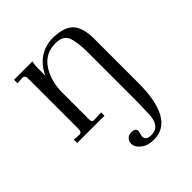

<svg xmlns="http://www.w3.org/2000/svg" viewBox="-190 -542 898 898"><g transform="rotate(-45 259.5 -92.5)"><path d="M377 -39.1V-259.8Q377 -334 362.8 -369.1Q348.1 -401.9 300.8 -401.9Q235.8 -401.9 200.2 -354Q163.6 -304.7 159.2 -228V-39.1Q159.2 -20 171.9 -20L222.2 -22V0H42V-22L80.1 -20Q92.8 -22.9 92.8 -39.1V-377Q92.8 -394 80.1 -397L42 -395V-418H164.1Q159.2 -401.9 159.2 -382.8V-328.1Q180.7 -375 219.2 -401.9Q259.3 -428.2 307.1 -428.2Q380.4 -428.2 412.1 -395Q442.9 -362.8 442.9 -286.1V-39.1ZM442.9 -196.8V0Q442.9 243.2 307.1 243.2Q266.6 243.2 243.2 224.1Q217.8 204.6 217.8 180.2Q217.8 163.6 230 152.8Q239.7 143.1 257.8 143.1Q268.1 143.1 275.9 147Q284.2 151.9 284.2 163.1Q284.2 167 280.8 179.2Q277.8 189.5 277.8 193.8Q277.8 219.2 313 219.2Q377.9 220.7 375 123Q375.5 113.3 375.7 101.3Q376 89.4 376.2 81.5Q376.5 73.7 377 68.8V-196.8Z"/></g></svg>

Font: Unna Light
Style: Regular
Weight: 300
Designer: Jorge de Buen Unna
Foundry: Omnibus-Type
Version: Version 2.007;PS 002.007;hotconv 1.0.88;makeotf.lib2.5.64775